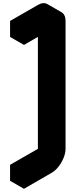

<svg xmlns="http://www.w3.org/2000/svg" viewBox="-20 -971 473 1201"><path d="M303 -890Q338 -910 364 -895Q390 -880 390 -840V-40Q390 -14 378 16Q366 46 346 71.5Q326 97 303 110L130 210V110L303 10V-790L130 -690V-790ZM303 -790V10L217 -40V-840ZM303 10 130 110 43 60 217 -40ZM130 110V210L43 160V60ZM364 -895Q338 -910 303 -890L130 -790L43 -840L217 -940Q251 -960 277 -945ZM130 -790V-690L43 -740V-840Z"/></svg>

Font: Nabla
Style: Regular
Weight: 400
Designer: Arthur Reinders Folmer
Foundry: Typearture
Version: Version 1.002